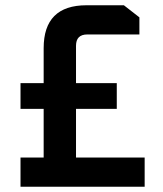

<svg xmlns="http://www.w3.org/2000/svg" viewBox="-20 -710 618 730"><path d="M58 0V-111H146V-296H58V-394H146V-527Q146 -690 309 -690H451L510 -644V-579H312Q269 -579 269 -536V-394H424V-296H269V-111H530V0Z"/></svg>

Font: Oxanium ExtraLight SemiBold
Style: Regular
Weight: 600
Version: Version 2.000